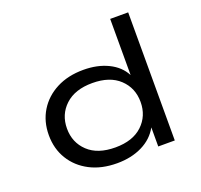

<svg xmlns="http://www.w3.org/2000/svg" viewBox="-124 -844 1039 993"><g transform="rotate(-20 395.5 -348.0)"><path d="M359 9Q273 9 209.5 -24Q146 -57 110.5 -115Q75 -173 75 -248Q75 -323 110.5 -381Q146 -439 209.5 -472Q273 -505 358 -505Q435 -505 493.5 -476.5Q552 -448 579 -396V-705H678V0H587V-105Q557 -50 497 -20.5Q437 9 359 9ZM378 -71Q474 -71 527 -121Q580 -171 580 -248Q580 -325 527 -375Q474 -425 378 -425Q282 -425 228.5 -375Q175 -325 175 -248Q175 -171 228 -121Q281 -71 378 -71Z"/></g></svg>

Font: Nunito Sans 7pt Expanded
Style: Regular
Weight: 400
Width: 7
Designer: Vernon Adams
Foundry: Vernon Adams
Version: Version 3.101;gftools[0.9.27]